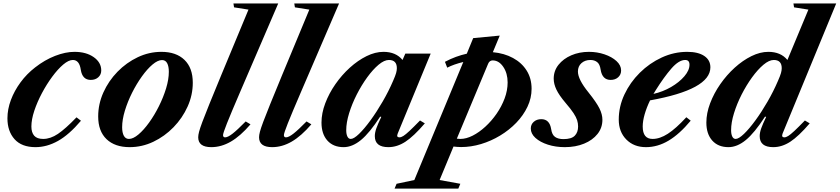

<svg xmlns="http://www.w3.org/2000/svg" viewBox="-20 -831 4802 1098"><path d="M183 10.5Q104 10.5 63.2 -35Q22.5 -80.5 22.5 -154.5Q22.5 -206 42.2 -259Q62 -312 97.5 -360.2Q133 -408.5 181 -445.5Q236 -488.5 295.2 -511.5Q354.5 -534.5 406 -534.5Q473 -534.5 516 -504.2Q559 -474 559 -428Q559 -404.5 542.2 -389.2Q525.5 -374 499 -374Q451 -374 442 -432Q434 -488 396.5 -488Q372.5 -488 341.5 -461.8Q310.5 -435.5 278.8 -392.5Q247 -349.5 220 -298.8Q193 -248 176.2 -197.8Q159.5 -147.5 159.5 -107.5Q159.5 -73.5 175.5 -55Q191.5 -36.5 227 -36.5Q268.5 -36.5 311.2 -65.2Q354 -94 417.5 -160L443 -140.5Q375 -60.5 311.5 -25Q248 10.5 183 10.5Z M721.5 10.5Q637 10.5 589.2 -35.2Q541.5 -81 541.5 -165Q541.5 -236 571.2 -302.2Q601 -368.5 652 -420.8Q703 -473 767.8 -503.8Q832.5 -534.5 903 -534.5Q987.5 -534.5 1035 -488.5Q1082.5 -442.5 1082.5 -358Q1082.5 -287.5 1053 -221.8Q1023.5 -156 972.5 -103.5Q921.5 -51 856.8 -20.2Q792 10.5 721.5 10.5ZM717.5 -36.5Q741.5 -36.5 771.8 -62Q802 -87.5 832.5 -129.8Q863 -172 888.5 -223Q914 -274 929.8 -325.5Q945.5 -377 945.5 -420.5Q945.5 -451.5 936 -469.5Q926.5 -487.5 906.5 -487.5Q882.5 -487.5 852.2 -462Q822 -436.5 791.5 -394Q761 -351.5 735.5 -300.8Q710 -250 694.2 -198.2Q678.5 -146.5 678.5 -103.5Q678.5 -72.5 688.2 -54.5Q698 -36.5 717.5 -36.5Z M1188.5 10.5Q1113.5 10.5 1113.5 -46Q1113.5 -58.5 1118.5 -77.8Q1123.5 -97 1137.2 -133.8Q1151 -170.5 1177 -235Q1203 -299.5 1245.5 -402L1401 -776L1318.5 -789L1315 -811H1571L1354.5 -308Q1300.5 -182.5 1278 -125.8Q1255.5 -69 1255.5 -58.5Q1255.5 -45.5 1267.5 -45.5Q1283 -45.5 1310.5 -67Q1338 -88.5 1385 -136.5L1412.5 -120Q1355 -53 1300.2 -21.2Q1245.5 10.5 1188.5 10.5Z M1536.5 10.5Q1461.5 10.5 1461.5 -46Q1461.5 -58.5 1466.5 -77.8Q1471.5 -97 1485.2 -133.8Q1499 -170.5 1525 -235Q1551 -299.5 1593.5 -402L1749 -776L1666.5 -789L1663 -811H1919L1702.5 -308Q1648.5 -182.5 1626 -125.8Q1603.5 -69 1603.5 -58.5Q1603.5 -45.5 1615.5 -45.5Q1631 -45.5 1658.5 -67Q1686 -88.5 1733 -136.5L1760.5 -120Q1703 -53 1648.2 -21.2Q1593.5 10.5 1536.5 10.5Z M1945 10.5Q1886 10.5 1852.2 -27.2Q1818.5 -65 1818.5 -130Q1818.5 -183.5 1840 -240.2Q1861.5 -297 1898 -349.5Q1934.5 -402 1980.5 -443.8Q2026.5 -485.5 2076.2 -510Q2126 -534.5 2173 -534.5Q2244 -534.5 2282 -488L2298 -524.5H2443L2254.5 -67.5Q2245.5 -45.5 2264 -45.5Q2274 -45.5 2286.8 -53.5Q2299.5 -61.5 2321.8 -82.2Q2344 -103 2382 -142L2409.5 -125.5Q2346 -51.5 2298.5 -20.5Q2251 10.5 2201 10.5Q2123.5 10.5 2123.5 -52.5Q2123.5 -73 2132.5 -98Q2141.5 -123 2160.5 -162.5L2154 -164Q2093.5 -70.5 2044 -30Q1994.5 10.5 1945 10.5ZM1986 -36.5Q2003.5 -36.5 2033.5 -65.5Q2063.5 -94.5 2098.8 -142.8Q2134 -191 2168.2 -250Q2202.5 -309 2228 -368.5Q2241 -398 2245.2 -413.2Q2249.5 -428.5 2249.5 -441Q2249.5 -488 2204 -488Q2177.5 -488 2145 -460.8Q2112.5 -433.5 2080 -388.8Q2047.5 -344 2020.2 -290.5Q1993 -237 1976.5 -183.5Q1960 -130 1960 -86.5Q1960 -63.5 1966.8 -50Q1973.5 -36.5 1986 -36.5Z M2236.5 247.5 2248 220 2349.5 198.5 2629.5 -476.5Q2575.5 -463.5 2537.5 -444L2524.5 -477.5Q2556.5 -494.5 2587.5 -505.8Q2618.5 -517 2649.5 -524L2686 -613L2838 -627.5L2798.5 -532.5Q2864 -526.5 2914 -499.2Q2964 -472 2992 -427.2Q3020 -382.5 3020 -323.5Q3020 -270 2996.5 -220.5Q2973 -171 2932.5 -129Q2892 -87 2840.2 -55.8Q2788.5 -24.5 2731 -7.2Q2673.5 10 2617 10Q2605 10 2593.8 9Q2582.5 8 2573.5 7L2494 198.5L2612.5 220L2601 247.5ZM2612.5 -36.5Q2646 -36.5 2683 -55.2Q2720 -74 2755.5 -106.5Q2791 -139 2819.8 -180.5Q2848.5 -222 2865.8 -268Q2883 -314 2883 -359.5Q2883 -412 2858 -448.8Q2833 -485.5 2797.5 -485.5Q2779.5 -485.5 2771.5 -466.5L2592.5 -38Q2601.5 -36.5 2612.5 -36.5Z M3210 10.5Q3157.5 10.5 3113.2 -3.8Q3069 -18 3042.2 -42.2Q3015.5 -66.5 3015.5 -96Q3015.5 -119.5 3032.5 -134.5Q3049.5 -149.5 3075.5 -149.5Q3123 -149.5 3132 -92.5Q3136.5 -60.5 3154.2 -48Q3172 -35.5 3202.5 -35.5Q3248 -35.5 3267 -55Q3286 -74.5 3286 -107.5Q3286 -126 3280.5 -143.5Q3275 -161 3259.8 -184.2Q3244.5 -207.5 3214 -243Q3177.5 -286 3162 -318.5Q3146.5 -351 3146.5 -381Q3146.5 -426 3174 -460.5Q3201.5 -495 3247.2 -514.8Q3293 -534.5 3348 -534.5Q3395 -534.5 3437 -520.2Q3479 -506 3505.5 -481.8Q3532 -457.5 3532 -428Q3532 -404.5 3515.2 -389.2Q3498.5 -374 3472 -374Q3424.5 -374 3415 -432Q3410.5 -464 3394.8 -476Q3379 -488 3356.5 -488Q3325.5 -488 3305.2 -470Q3285 -452 3285 -422Q3285 -377 3345 -303Q3391 -245.5 3408 -211.2Q3425 -177 3425 -146Q3425 -100 3397 -64.8Q3369 -29.5 3320.2 -9.5Q3271.5 10.5 3210 10.5Z M3674 10.5Q3605 10.5 3561.8 -33.2Q3518.5 -77 3518.5 -147Q3518.5 -221.5 3551 -290.8Q3583.5 -360 3639 -415Q3694.5 -470 3764.5 -502.2Q3834.5 -534.5 3910 -534.5Q3972.5 -534.5 4007.5 -511Q4042.5 -487.5 4042.5 -446Q4042.5 -319 3697.5 -257Q3677.5 -215.5 3666.5 -177Q3655.5 -138.5 3655.5 -107.5Q3655.5 -36.5 3712 -36.5Q3753.5 -36.5 3799.2 -66Q3845 -95.5 3905 -160.5L3930 -141Q3866 -64 3803.5 -26.8Q3741 10.5 3674 10.5ZM3717 -294Q3770.5 -306 3817.5 -333.2Q3864.5 -360.5 3893.8 -394.8Q3923 -429 3923 -461Q3923 -488 3898.5 -488Q3862 -488 3819.2 -438.8Q3776.5 -389.5 3730.5 -316Z M4146 10.5Q4087 10.5 4053.2 -27.2Q4019.5 -65 4019.5 -130Q4019.5 -183.5 4041 -240.2Q4062.5 -297 4099 -349.5Q4135.5 -402 4181.5 -443.8Q4227.5 -485.5 4277.2 -510Q4327 -534.5 4374 -534.5Q4445 -534.5 4483 -488L4603 -776L4521 -789L4517.5 -811H4762L4455.5 -67.5Q4447.5 -45.5 4465 -45.5Q4475 -45.5 4487.8 -53.5Q4500.5 -61.5 4522.8 -82.2Q4545 -103 4583 -142L4610.5 -125.5Q4547 -51.5 4499.5 -20.5Q4452 10.5 4402 10.5Q4324.5 10.5 4324.5 -52.5Q4324.5 -73 4333.5 -98Q4342.5 -123 4361.5 -162.5L4355 -164Q4294.5 -70.5 4245 -30Q4195.5 10.5 4146 10.5ZM4187 -36.5Q4204.5 -36.5 4234.8 -65.5Q4265 -94.5 4300.2 -142.8Q4335.5 -191 4369.5 -250Q4403.5 -309 4429 -368.5Q4442 -398 4446.2 -413.2Q4450.5 -428.5 4450.5 -441Q4450.5 -488 4405 -488Q4378.5 -488 4346 -460.8Q4313.5 -433.5 4281 -388.8Q4248.5 -344 4221.2 -290.5Q4194 -237 4177.5 -183.5Q4161 -130 4161 -86.5Q4161 -63.5 4167.8 -50Q4174.5 -36.5 4187 -36.5Z"/></svg>

Font: Libre Caslon Text Bold
Style: Italic
Weight: 700
Italic angle: -22.583°
Designer: Pablo Impallari, Rodrigo Fuenzalida, Katja Schimmel
Foundry: Pablo Impallari, Rodrigo Fuenzalida
Version: Version 2.000